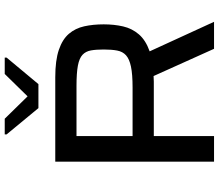

<svg xmlns="http://www.w3.org/2000/svg" viewBox="-78 -870 947 832"><g transform="rotate(-90 396.0 -453.5)"><path d="M112 0V-688H478Q551 -688 596.5 -672.5Q642 -657 666 -629Q690 -601 698.5 -562.5Q707 -524 707 -478Q707 -433 698 -394Q689 -355 663.5 -325.5Q638 -296 590 -279L718 0H601L483 -262Q477 -262 471 -261.5Q465 -261 459 -261H223V0ZM223 -353H433Q491 -353 524 -360Q557 -367 573 -381.5Q589 -396 593.5 -420Q598 -444 598 -478Q598 -511 594 -533.5Q590 -556 575 -570Q560 -584 528 -590Q496 -596 440 -596H223ZM344 -761 230 -899V-907H298L395 -808L492 -907H563V-899L448 -761Z"/></g></svg>

Font: Saira Expanded Medium
Style: Regular
Weight: 500
Width: 7
Designer: Hector Gatti with collaboration of the Omnibus-Type team
Foundry: Omnibus-Type
Version: Version 1.100; ttfautohint (v1.8.3)